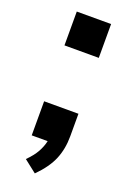

<svg xmlns="http://www.w3.org/2000/svg" viewBox="-127 -554 503 736"><g transform="rotate(20 124.0 -186.0)"><path d="M54 -367V-505H194V-367ZM115 133 64 93Q89 68 101.5 45.5Q114 23 119 0H54V-139H194V-47Q194 4 176.5 46.5Q159 89 115 133Z"/></g></svg>

Font: MulishBold
Style: Bold
Weight: 700
Designer: Vernon Adams
Foundry: Vernon Adams
Version: Version 3.602; ttfautohint (v1.8.3)